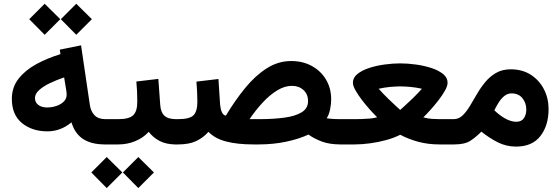

<svg xmlns="http://www.w3.org/2000/svg" viewBox="-20 -750 2910 997"><path d="M376 -730.5 457 -650.4 376 -569.3 295.9 -650.4ZM211.9 -730.5 293 -650.4 211.9 -569.3 131.8 -650.4ZM524.9 0Q455.6 0 412.4 -27.6Q369.1 -55.2 351.1 -114.7Q294.9 -67.9 226.1 -67.9Q147 -67.9 94.2 -110.8Q41.5 -153.8 41.5 -236.3Q41.5 -296.9 76.4 -341.3Q111.3 -385.7 168.7 -417Q226.1 -448.2 293.9 -468.8L290.5 -492.2L400.9 -514.6L446.8 -203.6Q451.7 -171.9 470.9 -151.6Q490.2 -131.3 526.9 -131.3H541.5V0ZM326.2 -259.3Q326.2 -266.1 325 -274.2Q323.7 -282.2 322.3 -291.5L313 -348.1Q272.9 -334.5 238.5 -317.9Q204.1 -301.3 182.9 -282Q161.6 -262.7 161.6 -240.7Q161.6 -218.3 179 -205.1Q196.3 -191.9 224.6 -191.9Q248.5 -191.9 271.7 -199.5Q294.9 -207 310.5 -221.9Q326.2 -236.8 326.2 -259.3Z M521 -131.3H594.7Q649.9 -131.3 671.4 -151.4Q692.9 -171.4 692.9 -222.2Q692.9 -249.5 691.7 -275.4Q690.4 -301.3 688 -326.7L802.2 -340.3L812 -205.6Q814.5 -167 833.7 -149.2Q853 -131.3 894 -131.3H904.3V0H893.1Q843.3 0 808.8 -18.1Q774.4 -36.1 752.4 -65.4Q723.6 -34.2 682.4 -17.1Q641.1 0 594.7 0H521ZM698.2 65.4 779.3 145.5 698.2 226.6 618.2 145.5ZM534.2 65.4 615.2 145.5 534.2 226.6 454.1 145.5Z M1322.8 0H1296.9Q1211.4 0 1153.6 -15.4Q1095.7 -30.8 1062.5 -65.4Q1034.7 -34.2 997.8 -17.1Q960.9 0 904.8 0H884.8L885.3 -131.3H904.8Q964.8 -131.3 984.9 -151.6Q1004.9 -171.9 1004.9 -222.2Q1004.9 -249.5 1003.4 -275.1Q1002 -300.8 1000 -326.2L1114.3 -339.8L1123 -206.1Q1125 -183.6 1132.1 -167.7Q1139.2 -151.9 1152.8 -149.4Q1199.7 -227.5 1252 -291.7Q1304.2 -356 1364 -394.5Q1423.8 -433.1 1492.2 -433.1Q1552.7 -433.1 1599.6 -407.2Q1646.5 -381.3 1673.1 -336.4Q1699.7 -291.5 1699.7 -233.9Q1699.7 -210 1694.1 -182.1Q1688.5 -154.3 1676.3 -135.7Q1688.5 -133.8 1705.6 -132.6Q1722.7 -131.3 1749.5 -131.3H1764.2V0H1750Q1690.9 0 1651.4 -14.9Q1611.8 -29.8 1581.5 -51.3Q1532.7 -28.3 1465.8 -14.2Q1398.9 0 1322.8 0ZM1495.6 -304.2Q1458 -304.2 1419.2 -280.5Q1380.4 -256.8 1344 -217.5Q1307.6 -178.2 1275.9 -131.3H1327.1Q1398.4 -131.3 1455.6 -138.9Q1512.7 -146.5 1546.1 -166.7Q1579.6 -187 1579.6 -225.1Q1579.6 -260.7 1555.9 -282.5Q1532.2 -304.2 1495.6 -304.2Z M2058.1 -420.9Q2096.7 -420.9 2139.4 -415Q2182.1 -409.2 2219.7 -397Q2257.3 -384.8 2280.8 -365.7Q2304.2 -346.7 2304.2 -320.3Q2304.2 -304.2 2291.3 -280.8Q2278.3 -257.3 2258.3 -231.2Q2238.3 -205.1 2216.8 -181.2Q2195.3 -157.2 2178.2 -140.6Q2200.7 -134.3 2221.7 -132.8Q2242.7 -131.3 2260.3 -131.3H2336.4V0H2260.7Q2204.6 0 2154.1 -13.2Q2103.5 -26.4 2058.1 -50.3Q2026.9 -34.2 1986.1 -22.9Q1945.3 -11.7 1902.6 -5.9Q1859.9 0 1821.8 0H1744.6V-131.3H1822.3Q1834.5 -131.3 1855.5 -131.8Q1876.5 -132.3 1899.2 -134.3Q1921.9 -136.2 1938.5 -141.1Q1921.9 -157.2 1900.4 -181.2Q1878.9 -205.1 1858.9 -231.4Q1838.9 -257.8 1825.7 -281.2Q1812.5 -304.7 1812.5 -320.3Q1812.5 -346.7 1835.9 -365.7Q1859.4 -384.8 1896.7 -397Q1934.1 -409.2 1976.8 -415Q2019.5 -420.9 2058.1 -420.9ZM2058.6 -301.3Q2034.7 -301.3 2005.6 -298.6Q1976.6 -295.9 1946.3 -289.1Q1968.8 -263.7 1994.9 -238.3Q2021 -212.9 2039.6 -196Q2058.1 -179.2 2058.1 -179.2Q2058.1 -179.2 2076.9 -196Q2095.7 -212.9 2122.1 -238.3Q2148.4 -263.7 2170.9 -289.1Q2141.1 -295.9 2111.8 -298.6Q2082.5 -301.3 2058.6 -301.3Z M2659.7 11.2Q2609.4 11.2 2565.9 -10.5Q2522.5 -32.2 2479.5 -66.4Q2451.7 -38.1 2422.6 -19Q2393.6 0 2338.4 0H2316.9V-131.3H2335.9Q2361.8 -131.3 2381.6 -150.1Q2401.4 -168.9 2419.2 -198.2Q2437 -227.5 2456.1 -260.7Q2475.1 -293.9 2499.3 -323.2Q2523.4 -352.5 2555.7 -371.3Q2587.9 -390.1 2632.3 -390.1Q2692.4 -390.1 2736.6 -361.6Q2780.8 -333 2804.7 -286.1Q2828.6 -239.3 2828.6 -183.6Q2828.6 -98.1 2786.1 -43.5Q2743.7 11.2 2659.7 11.2ZM2636.2 -265.1Q2615.2 -265.1 2598.4 -251.2Q2581.5 -237.3 2568.8 -216.8Q2556.2 -196.3 2546.9 -177.2Q2574.2 -151.4 2599.6 -136.7Q2618.2 -126 2633.3 -121.8Q2648.4 -117.7 2660.2 -117.7Q2688 -117.7 2700.4 -136.2Q2712.9 -154.8 2712.9 -181.2Q2712.9 -215.8 2692.6 -240.5Q2672.4 -265.1 2636.2 -265.1Z"/></svg>

Font: Vazirmatn UI
Style: Bold
Weight: 700
Designer: Saber Rastikerdar
Foundry: Saber Rastikerdar
Version: Version 33.003